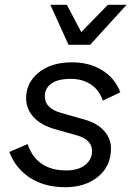

<svg xmlns="http://www.w3.org/2000/svg" viewBox="-20 -770 552 801"><path d="M266 -583 190 -750H259L319 -636L430 -750H508L356 -583ZM19 -136 95 -169Q133 -59 256 -59Q307 -59 335.5 -82Q364 -105 364 -140Q364 -187 302 -205L213 -230Q152 -247 120.5 -281Q89 -315 89 -361Q89 -425 141.5 -467.5Q194 -510 280 -510Q352 -510 405.5 -477.5Q459 -445 482 -385L409 -350Q395 -393 360 -417Q325 -441 275 -441Q222 -441 194.5 -421.5Q167 -402 167 -368Q167 -318 235 -299L333 -271Q384 -257 413.5 -225Q443 -193 443 -151Q443 -77 389.5 -33Q336 11 252 11Q166 11 105.5 -28Q45 -67 19 -136Z"/></svg>

Font: Elaine Sans
Style: Italic
Weight: 400
Italic angle: -13°
Designer: Wei Huang
Foundry: Wei Huang
Version: Version 2.001;December 24, 2019;FontCreator 12.0.0.2547 64-b